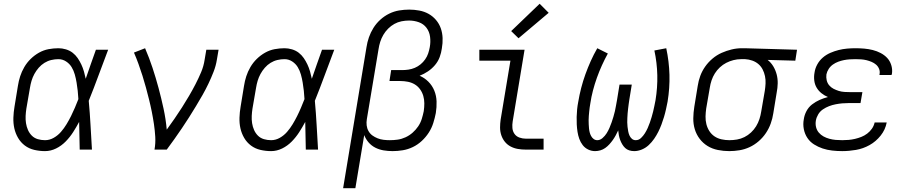

<svg xmlns="http://www.w3.org/2000/svg" viewBox="-20 -794 4840 1019"><path d="M219 8Q190 8 162 1.5Q134 -5 112 -21.5Q90 -38 76 -62Q62 -86 56 -113Q50 -140 51 -169.5Q52 -199 57 -228L75 -338Q79 -364 87 -389Q95 -414 109 -438Q123 -462 143 -481.5Q163 -501 187 -514.5Q211 -528 237.5 -533Q264 -538 290 -538Q310 -538 330 -532Q350 -526 365.5 -514Q381 -502 392 -486Q403 -470 411.5 -452Q420 -434 425.5 -414.5Q431 -395 435 -376Q448 -414 461.5 -452.5Q475 -491 489 -530H554Q528 -462 503 -394Q478 -326 451 -259Q457 -194 460.5 -129.5Q464 -65 468 0H403Q402 -37 401.5 -73.5Q401 -110 400 -147Q385 -119 368 -92.5Q351 -66 328.5 -43Q306 -20 277.5 -6Q249 8 219 8ZM219 -50Q243 -50 265 -62.5Q287 -75 303.5 -94Q320 -113 333 -134.5Q346 -156 357 -178Q368 -200 377.5 -222.5Q387 -245 396 -268Q395 -290 392.5 -312Q390 -334 386.5 -355.5Q383 -377 377 -398.5Q371 -420 360 -438Q349 -456 330.5 -468Q312 -480 290 -480Q271 -480 252 -475.5Q233 -471 216 -460.5Q199 -450 185.5 -434.5Q172 -419 162.5 -401.5Q153 -384 147.5 -365.5Q142 -347 139 -328L120 -218Q117 -199 116 -179Q115 -159 118 -140Q121 -121 128.5 -104Q136 -87 149 -74Q162 -61 180.5 -55.5Q199 -50 219 -50Z M800 0Q806 -34 804 -68Q802 -102 797 -135.5Q792 -169 785.5 -201.5Q779 -234 771 -266Q763 -298 754.5 -329.5Q746 -361 736 -392.5Q726 -424 715 -454.5Q704 -485 691 -515L750 -538Q772 -487 789.5 -434Q807 -381 821.5 -327Q836 -273 848 -217.5Q860 -162 865 -106Q886 -135 906.5 -164.5Q927 -194 946 -224Q965 -254 983 -284.5Q1001 -315 1017.5 -347Q1034 -379 1047.5 -411Q1061 -443 1066 -477L1075 -530H1140L1131 -477Q1126 -445 1113.5 -413Q1101 -381 1086.5 -350.5Q1072 -320 1055 -290Q1038 -260 1020 -230.5Q1002 -201 983.5 -171.5Q965 -142 945.5 -113.5Q926 -85 906 -56.5Q886 -28 865 0Z M1419 8Q1390 8 1362 1.5Q1334 -5 1312 -21.5Q1290 -38 1276 -62Q1262 -86 1256 -113Q1250 -140 1251 -169.5Q1252 -199 1257 -228L1275 -338Q1279 -364 1287 -389Q1295 -414 1309 -438Q1323 -462 1343 -481.5Q1363 -501 1387 -514.5Q1411 -528 1437.5 -533Q1464 -538 1490 -538Q1510 -538 1530 -532Q1550 -526 1565.5 -514Q1581 -502 1592 -486Q1603 -470 1611.5 -452Q1620 -434 1625.5 -414.5Q1631 -395 1635 -376Q1648 -414 1661.5 -452.5Q1675 -491 1689 -530H1754Q1728 -462 1703 -394Q1678 -326 1651 -259Q1657 -194 1660.5 -129.5Q1664 -65 1668 0H1603Q1602 -37 1601.5 -73.5Q1601 -110 1600 -147Q1585 -119 1568 -92.5Q1551 -66 1528.5 -43Q1506 -20 1477.5 -6Q1449 8 1419 8ZM1419 -50Q1443 -50 1465 -62.5Q1487 -75 1503.5 -94Q1520 -113 1533 -134.5Q1546 -156 1557 -178Q1568 -200 1577.5 -222.5Q1587 -245 1596 -268Q1595 -290 1592.5 -312Q1590 -334 1586.5 -355.5Q1583 -377 1577 -398.5Q1571 -420 1560 -438Q1549 -456 1530.5 -468Q1512 -480 1490 -480Q1471 -480 1452 -475.5Q1433 -471 1416 -460.5Q1399 -450 1385.5 -434.5Q1372 -419 1362.5 -401.5Q1353 -384 1347.5 -365.5Q1342 -347 1339 -328L1320 -218Q1317 -199 1316 -179Q1315 -159 1318 -140Q1321 -121 1328.5 -104Q1336 -87 1349 -74Q1362 -61 1380.5 -55.5Q1399 -50 1419 -50Z M1801 205 1925 -543Q1929 -570 1938 -596Q1947 -622 1962 -646Q1977 -670 1998.5 -689.5Q2020 -709 2045.5 -721.5Q2071 -734 2098 -738.5Q2125 -743 2152 -743Q2179 -743 2205.5 -738Q2232 -733 2254.5 -720.5Q2277 -708 2294 -688Q2311 -668 2319.5 -643.5Q2328 -619 2329 -592Q2330 -565 2325 -537Q2322 -514 2313.5 -491Q2305 -468 2288.5 -448.5Q2272 -429 2251 -415Q2230 -401 2207 -392Q2233 -381 2253.5 -360.5Q2274 -340 2285 -313Q2296 -286 2297 -255.5Q2298 -225 2293 -194Q2288 -168 2279.5 -141Q2271 -114 2255.5 -90Q2240 -66 2218.5 -46Q2197 -26 2171 -13.5Q2145 -1 2117.5 3.5Q2090 8 2064 8Q2039 8 2015.5 4Q1992 0 1971.5 -10.5Q1951 -21 1936 -38.5Q1921 -56 1913 -77L1866 205ZM2049 -50Q2070 -50 2091 -53Q2112 -56 2132.5 -65.5Q2153 -75 2170 -90Q2187 -105 2199.5 -123.5Q2212 -142 2218.5 -163Q2225 -184 2229 -204Q2232 -225 2232 -245.5Q2232 -266 2226.5 -285Q2221 -304 2209.5 -320Q2198 -336 2181.5 -346Q2165 -356 2145 -360Q2125 -364 2104 -364H2047L2056 -422H2114Q2130 -422 2147.5 -424.5Q2165 -427 2181.5 -434Q2198 -441 2212 -452.5Q2226 -464 2236.5 -479Q2247 -494 2252.5 -510.5Q2258 -527 2261 -544Q2266 -571 2262.5 -598.5Q2259 -626 2243.5 -646.5Q2228 -667 2203 -676Q2178 -685 2151 -685Q2131 -685 2111 -681Q2091 -677 2073 -667Q2055 -657 2040 -642Q2025 -627 2014.5 -609Q2004 -591 1998 -572Q1992 -553 1989 -533L1927 -162Q1924 -145 1926 -128.5Q1928 -112 1936 -98Q1944 -84 1956.5 -75Q1969 -66 1984 -60Q1999 -54 2015.5 -52Q2032 -50 2049 -50Z M2771 0Q2749 0 2728.5 -3.5Q2708 -7 2690 -16.5Q2672 -26 2659.5 -41.5Q2647 -57 2640.5 -76.5Q2634 -96 2634 -117Q2634 -138 2637 -159L2689 -472H2524V-530H2764L2701 -150Q2698 -132 2699.5 -114.5Q2701 -97 2710.5 -83.5Q2720 -70 2736.5 -64Q2753 -58 2771 -58H2865V0ZM2732 -591 2693 -629 2844 -774 2892 -726Z M3138 8Q3119 8 3101.5 -0.5Q3084 -9 3072.5 -24Q3061 -39 3054.5 -57Q3048 -75 3045 -94.5Q3042 -114 3041 -133.5Q3040 -153 3040.5 -173.5Q3041 -194 3043 -214Q3045 -234 3049 -254Q3055 -290 3064.5 -327Q3074 -364 3087 -400Q3100 -436 3115.5 -470.5Q3131 -505 3150 -538L3206 -510Q3189 -479 3174.5 -447Q3160 -415 3148 -381.5Q3136 -348 3127 -313.5Q3118 -279 3113 -245Q3111 -234 3109.5 -223Q3108 -212 3107 -201Q3106 -190 3105 -179Q3104 -168 3104 -156.5Q3104 -145 3104.5 -134.5Q3105 -124 3106 -113Q3107 -102 3109.5 -92Q3112 -82 3117 -72.5Q3122 -63 3130.5 -56.5Q3139 -50 3150 -50Q3165 -50 3178 -61.5Q3191 -73 3199.5 -86.5Q3208 -100 3214.5 -115Q3221 -130 3226 -144.5Q3231 -159 3235.5 -174Q3240 -189 3243.5 -204Q3247 -219 3249.5 -234.5Q3252 -250 3255 -265L3268 -345H3333L3320 -265Q3318 -253 3316.5 -241Q3315 -229 3313.5 -217Q3312 -205 3311 -192.5Q3310 -180 3309.5 -168Q3309 -156 3309 -144.5Q3309 -133 3310.5 -121Q3312 -109 3314 -97.5Q3316 -86 3320.5 -75.5Q3325 -65 3333.5 -57.5Q3342 -50 3354 -50Q3370 -50 3382 -61.5Q3394 -73 3402.5 -86.5Q3411 -100 3417.5 -114.5Q3424 -129 3429 -143.5Q3434 -158 3438.5 -173Q3443 -188 3446.5 -202.5Q3450 -217 3453 -232Q3456 -247 3459 -262Q3470 -329 3468.5 -395Q3467 -461 3453 -526L3516 -538Q3531 -468 3533 -397.5Q3535 -327 3523 -254Q3519 -234 3514.5 -213.5Q3510 -193 3504 -173Q3498 -153 3490.5 -133Q3483 -113 3473.5 -94Q3464 -75 3451.5 -57Q3439 -39 3423 -24Q3407 -9 3386.5 -0.5Q3366 8 3346 8Q3332 8 3319.5 4Q3307 0 3298 -8.5Q3289 -17 3282.5 -28Q3276 -39 3271.5 -51Q3267 -63 3264.5 -76Q3262 -89 3261 -102Q3255 -89 3248 -76Q3241 -63 3232.5 -51Q3224 -39 3214 -28Q3204 -17 3192 -8.5Q3180 0 3166 4Q3152 8 3138 8Z M3850 8Q3820 8 3790 2Q3760 -4 3735.5 -19Q3711 -34 3693.5 -57Q3676 -80 3667.5 -108Q3659 -136 3659.5 -166.5Q3660 -197 3665 -228L3683 -338Q3687 -365 3696.5 -391Q3706 -417 3722.5 -440.5Q3739 -464 3761.5 -483Q3784 -502 3810 -513.5Q3836 -525 3863 -531.5Q3890 -538 3917 -538Q3921 -538 3925 -538Q3929 -538 3933 -538L4210 -530L4201 -472L4054 -476Q4072 -462 4084 -442Q4096 -422 4102 -399Q4108 -376 4107.5 -351.5Q4107 -327 4102 -302L4084 -192Q4080 -165 4070.5 -138.5Q4061 -112 4045 -88Q4029 -64 4006.5 -44.5Q3984 -25 3958 -13Q3932 -1 3904.5 3.5Q3877 8 3850 8ZM3851 -50Q3871 -50 3891.5 -53.5Q3912 -57 3931 -66.5Q3950 -76 3966 -91Q3982 -106 3993 -124Q4004 -142 4010.5 -162Q4017 -182 4020 -202L4039 -312Q4042 -331 4043 -351Q4044 -371 4040 -390Q4036 -409 4027.5 -425.5Q4019 -442 4005 -454Q3991 -466 3972.5 -472.5Q3954 -479 3935 -480H3923Q3920 -480 3917.5 -480Q3915 -480 3912 -480Q3893 -480 3873 -475Q3853 -470 3834.5 -460.5Q3816 -451 3800.5 -436.5Q3785 -422 3774 -404.5Q3763 -387 3756.5 -367.5Q3750 -348 3747 -328L3728 -218Q3725 -197 3724.5 -176Q3724 -155 3729 -135Q3734 -115 3745 -98Q3756 -81 3772.5 -70Q3789 -59 3809.5 -54.5Q3830 -50 3851 -50Z M4450 8Q4423 8 4396.5 5Q4370 2 4346 -6Q4322 -14 4300.5 -27.5Q4279 -41 4265 -62Q4251 -83 4246 -109Q4241 -135 4246 -161Q4249 -183 4260 -204Q4271 -225 4289.5 -239.5Q4308 -254 4329.5 -263.5Q4351 -273 4374 -279Q4355 -287 4339.5 -299.5Q4324 -312 4314 -329Q4304 -346 4301.5 -367Q4299 -388 4303 -409Q4306 -431 4317.5 -452Q4329 -473 4347 -488.5Q4365 -504 4387 -513.5Q4409 -523 4431 -528.5Q4453 -534 4475.5 -536Q4498 -538 4520 -538Q4544 -538 4567 -536Q4590 -534 4612 -528.5Q4634 -523 4654 -512.5Q4674 -502 4688.5 -486.5Q4703 -471 4710 -449Q4717 -427 4714 -404Q4713 -402 4712.5 -399.5Q4712 -397 4712 -396H4647Q4648 -397 4648 -398Q4648 -399 4648 -400Q4651 -415 4645.5 -428.5Q4640 -442 4629.5 -451Q4619 -460 4606 -465.5Q4593 -471 4579 -474.5Q4565 -478 4550 -479Q4535 -480 4520 -480Q4505 -480 4489.5 -479Q4474 -478 4459 -475Q4444 -472 4429 -466.5Q4414 -461 4400.5 -451.5Q4387 -442 4378 -428Q4369 -414 4366 -399Q4364 -383 4367.5 -368Q4371 -353 4380.5 -341.5Q4390 -330 4403.5 -323Q4417 -316 4431.5 -311.5Q4446 -307 4462 -306Q4478 -305 4494 -305H4557L4547 -247H4485Q4467 -247 4450 -245.5Q4433 -244 4415 -240.5Q4397 -237 4380 -230.5Q4363 -224 4347.5 -213.5Q4332 -203 4322.5 -187Q4313 -171 4310 -154Q4307 -136 4311 -119.5Q4315 -103 4325.5 -90.5Q4336 -78 4350.5 -70Q4365 -62 4381.5 -57.5Q4398 -53 4415 -51.5Q4432 -50 4450 -50Q4467 -50 4484 -51.5Q4501 -53 4518 -57Q4535 -61 4551.5 -67.5Q4568 -74 4582.5 -85Q4597 -96 4607.5 -111Q4618 -126 4622 -144H4686Q4679 -106 4654 -74.5Q4629 -43 4595 -24Q4561 -5 4523.5 1.5Q4486 8 4450 8Z"/></svg>

Font: Iosevka Curly LtExObl
Style: Regular
Weight: 300
Width: 7
Italic angle: -9°
Monospace: yes
Designer: Belleve Invis
Foundry: Belleve Invis
Version: Version 11.1.0; ttfautohint (v1.8.3)